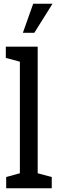

<svg xmlns="http://www.w3.org/2000/svg" viewBox="-20 -1004 309 1024"><path d="M13 -60 86 -80V-675L11 -695V-755H181V-80L256 -60V0H13ZM157 -984H260L163 -829H102Z"/></svg>

Font: HermeneusOne
Style: Regular
Weight: 400
Designer: Rodrigo Fuenzalida, Pablo Impallari
Foundry: Pablo Impallari, Rodrigo Fuenzalida
Version: Version 1.000; ttfautohint (v0.8) -G 200 -r 50